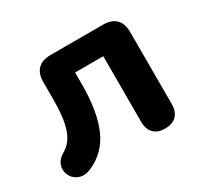

<svg xmlns="http://www.w3.org/2000/svg" viewBox="-111 -636 831 791"><g transform="rotate(-30 304.0 -240.5)"><path d="M467.5 8.5Q432.5 8.5 413.8 -10.6Q395 -29.8 395 -65.8V-377.2H261V-321.8Q261 -257 252.2 -204.2Q243.5 -151.5 225.8 -111.6Q208 -71.8 179.8 -44Q151.5 -16.2 112.5 0.2Q88 10.5 67.8 5.9Q47.5 1.2 34.2 -12.4Q21 -26 17.5 -45Q14 -64 22.1 -82.6Q30.2 -101.2 53 -114.5Q75.5 -127.5 90 -146.8Q104.5 -166 112.6 -192.5Q120.8 -219 124.2 -252.1Q127.8 -285.2 127.8 -326.5V-409Q127.8 -448.5 148.8 -469.4Q169.8 -490.2 209 -490.2H459.5Q499 -490.2 519.9 -469.4Q540.8 -448.5 540.8 -409V-65.8Q540.8 -29.8 521.6 -10.6Q502.5 8.5 467.5 8.5Z"/></g></svg>

Font: Nunito ExtraLight
Style: Regular
Weight: 200
Designer: Vernon Adams
Foundry: Vernon Adams
Version: Version 3.602;April 4, 2023;FontCreator 14.0.0.2856 64-bit